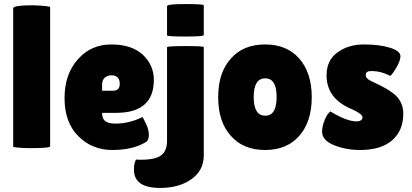

<svg xmlns="http://www.w3.org/2000/svg" viewBox="-20 -729 2032 946"><path d="M227 -693V-8Q227 1 125 1Q45 -1 45 -7V-688Q45 -703 142 -703Q227 -700 227 -693Z M552 -173H483Q483 -144 499 -132Q515 -120 548 -120Q617 -120 681 -152Q682 -153 684 -149.5Q686 -146 690 -138Q713 -97 713.5 -66Q714 -35 695 -27Q633 10 533 10Q434 10 366 -58Q298 -126 298 -245Q298 -364 364 -437Q428 -510 529 -510Q629 -510 684 -459Q738 -408 738 -335Q738 -173 552 -173ZM483 -313V-282H537Q570 -282 570 -316Q570 -358 529 -358Q509 -358 496 -346Q483 -334 483 -313Z M803 -35V-496Q803 -502 894 -502Q984 -502 984 -497V36Q984 111 923 154Q862 197 769 197Q640 197 640 107Q640 76 650 57Q656 58 675 58Q746 58 774.5 36Q803 14 803 -35ZM803 -555V-699Q803 -709 894 -709Q984 -709 984 -703V-556Q984 -549 894 -549Q803 -549 803 -555Z M1118 -59Q1055 -128 1055 -250Q1055 -372 1118 -441Q1179 -510 1286 -510Q1393 -510 1454 -441Q1516 -371 1516 -250Q1516 -129 1454 -59Q1393 10 1286 10Q1179 10 1118 -59ZM1287 -343Q1230 -343 1230 -251Q1230 -159 1287 -159Q1343 -159 1343 -251Q1343 -343 1287 -343Z M1567 -80Q1567 -107 1580 -138.5Q1593 -170 1608 -180Q1688 -131 1736 -131Q1766 -131 1766 -152Q1766 -167 1714 -191Q1589 -242 1589 -358Q1589 -432 1643 -471Q1697 -510 1773 -510Q1850 -510 1901 -494Q1953 -478 1953 -452Q1953 -430 1932 -394Q1910 -358 1902 -355Q1858 -379 1809 -379Q1782 -379 1782 -360Q1782 -348 1792.5 -339.5Q1803 -331 1831 -319Q1885 -294 1919 -268Q1967 -230 1967 -169Q1967 -86 1912.5 -38Q1858 10 1754 10Q1684 10 1625 -14Q1567 -38 1567 -80Z"/></svg>

Font: FC Lilita One
Style: Regular
Weight: 400
Designer: Juan Montoreano
Foundry: Juan Montoreano
Version: Version 1.002